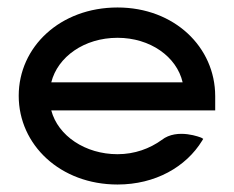

<svg xmlns="http://www.w3.org/2000/svg" viewBox="-20 -482 624 513"><path d="M30 -226C30 -95 141 11 294 11C395 11 477 -36 520 -106L523 -111L518 -114C518 -114 454 -141 412 -108C380 -85 340 -70 294 -70C208 -70 135 -119 117 -187H555V-225C555 -356 446 -462 294 -462C141 -462 30 -357 30 -226ZM117 -262C134 -330 205 -381 294 -381C381 -381 452 -331 468 -262Z"/></svg>

Font: Charger Pro
Style: BdExt
Weight: 700
Designer: Jasper
Foundry: Cannot Into Space Fonts
Version: Version 1.09